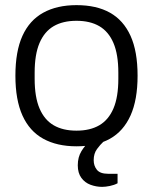

<svg xmlns="http://www.w3.org/2000/svg" viewBox="-20 -558 596 748"><path d="M278 12Q202 12 148.5 -17.5Q95 -47 67.5 -108Q40 -169 40 -263Q40 -358 67.5 -418.5Q95 -479 148.5 -508.5Q202 -538 278 -538Q356 -538 408.5 -508.5Q461 -479 488.5 -418.5Q516 -358 516 -263Q516 -169 488.5 -108Q461 -47 408.5 -17.5Q356 12 278 12ZM278 -49Q331 -49 367 -70Q403 -91 422 -135.5Q441 -180 441 -251V-275Q441 -346 422 -390.5Q403 -435 367 -456Q331 -477 278 -477Q225 -477 189 -456Q153 -435 134 -390.5Q115 -346 115 -275V-251Q115 -180 134 -135.5Q153 -91 189 -70Q225 -49 278 -49ZM378 170Q355 170 333 162Q311 154 297 135Q283 116 283 86Q283 54 297.5 30.5Q312 7 333 -12H382V-5Q371 5 358 22.5Q345 40 345 66Q345 88 357.5 103.5Q370 119 401 119H438V156Q425 163 408 166.5Q391 170 378 170Z"/></svg>

Font: Archivo SemiBold Light
Style: Regular
Weight: 300
Version: Version 2.001